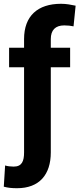

<svg xmlns="http://www.w3.org/2000/svg" viewBox="-37 -780 419 1013"><path d="M302 -646C322 -646 336 -644 351 -641L362 -750C337 -755 314 -760 285 -760C162 -760 90 -696 90 -574V-528H11V-425H90V24C90 70 79 99 35 99C19 99 2 97 -10 93L-17 205C6 211 25 213 53 213C170 213 231 142 231 24V-425H333V-528H231V-574C231 -621 255 -646 302 -646Z"/></svg>

Font: Asimov
Style: Regular
Weight: 500
Designer: Google
Version: Version 2.000980; 2014